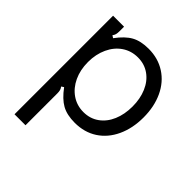

<svg xmlns="http://www.w3.org/2000/svg" viewBox="-209 -702 1051 1051"><g transform="rotate(45 317.0 -176.5)"><path d="M584 -277Q584 -193 553.5 -127.5Q523 -62 467.5 -26Q412 10 338 10Q277 10 237.5 -12Q198 -34 159 -87L145 -78Q152 -69 154.5 -59.5Q157 -50 157 -36V210H72V-553H157V-517Q157 -503 154.5 -493.5Q152 -484 145 -475L159 -466Q198 -519 237.5 -541Q277 -563 338 -563Q411 -563 467 -527Q523 -491 553.5 -426Q584 -361 584 -277ZM154 -277Q154 -216 176.5 -168Q199 -120 239 -92.5Q279 -65 330 -65Q381 -65 419.5 -92.5Q458 -120 478.5 -168Q499 -216 499 -277Q499 -337 478.5 -385Q458 -433 419.5 -460.5Q381 -488 330 -488Q279 -488 239 -461Q199 -434 176.5 -385.5Q154 -337 154 -277Z"/></g></svg>

Font: Open Sauce Sans
Style: Regular
Weight: 400
Designer: Alfredo Marco Pradil
Foundry: Creative Sauce Fz LLC
Version: Version 1.477